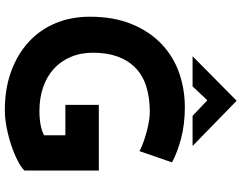

<svg xmlns="http://www.w3.org/2000/svg" viewBox="-123 -877 1008 802"><g transform="rotate(90 381.0 -476.0)"><path d="M692.4 -74.2Q679.7 -60.5 651.4 -45.9Q623 -31.2 586.4 -19Q549.8 -6.8 511.7 0.5Q473.6 7.8 440.4 7.8Q350.6 7.8 278.3 -18.6Q206.1 -44.9 154.8 -92.3Q103.5 -139.6 76.7 -204.6Q49.8 -269.5 49.8 -346.7Q49.8 -447.3 80.6 -522Q111.3 -596.7 163.6 -646.5Q215.8 -696.3 284.2 -720.2Q352.5 -744.1 427.7 -744.1Q499 -744.1 558.1 -728.5Q617.2 -712.9 658.2 -690.4L611.3 -554.7Q593.8 -564.5 563.5 -574.7Q533.2 -585 502 -591.3Q470.7 -597.7 447.3 -597.7Q387.7 -597.7 341.3 -583Q294.9 -568.4 263.7 -538.1Q232.4 -507.8 216.3 -463.4Q200.2 -418.9 200.2 -360.4Q200.2 -308.6 218.3 -266.6Q236.3 -224.6 268.6 -195.8Q300.8 -167 345.2 -151.9Q389.6 -136.7 444.3 -136.7Q475.6 -136.7 501.5 -141.6Q527.3 -146.5 544.9 -156.2V-245.1H418V-384.8H692.4ZM463.9 -776.4 385.7 -850.6 419.9 -860.4 340.8 -776.4H214.8L400.4 -960H401.4L589.8 -776.4Z"/></g></svg>

Font: Josefin Sans CFJ
Style: Bold
Weight: 700
Designer: Santiago Orozco
Foundry: Typemade
Version: Version 2.001